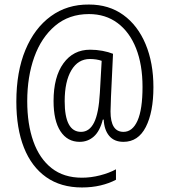

<svg xmlns="http://www.w3.org/2000/svg" viewBox="-20 -736 745 846"><path d="M656 -352Q656 -242 622.5 -176.5Q589 -111 524 -111Q483 -111 461 -137.5Q439 -164 437 -209H433Q420 -158 393.5 -134.5Q367 -111 331 -111Q277 -111 246.5 -157.5Q216 -204 216 -291Q216 -397 259.5 -457Q303 -517 377 -517Q405 -517 431.5 -512Q458 -507 478 -499L469 -309Q469 -293 468 -275Q467 -257 467 -245Q467 -155 524 -155Q564 -155 586 -204.5Q608 -254 608 -353Q608 -451 579.5 -523Q551 -595 498 -634.5Q445 -674 372 -674Q284 -674 223 -622.5Q162 -571 131 -484.5Q100 -398 100 -290Q100 -189 127 -113Q154 -37 207.5 5Q261 47 341 47Q381 47 421.5 36.5Q462 26 491 10V56Q461 72 423 81Q385 90 341 90Q248 90 183.5 44.5Q119 -1 85.5 -85.5Q52 -170 52 -288Q52 -420 92 -516Q132 -612 204 -664.5Q276 -717 372 -716Q460 -716 523.5 -670Q587 -624 621.5 -541.5Q656 -459 656 -352ZM265 -290Q265 -155 337 -155Q374 -155 394.5 -196Q415 -237 420 -327L428 -468Q417 -472 403.5 -474Q390 -476 376 -476Q324 -476 294.5 -426.5Q265 -377 265 -290Z"/></svg>

Font: Noto Sans Telugu Condensed Light
Style: Regular
Weight: 300
Width: 3
Designer: Jelle Bosma - Monotype Design Team
Foundry: Monotype Imaging Inc.
Version: Version 2.005; ttfautohint (v1.8.4.7-5d5b)